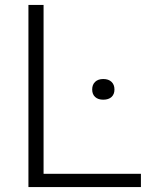

<svg xmlns="http://www.w3.org/2000/svg" viewBox="-20 -760 601 780"><path d="M95.5 0V-740H157V-54H552.5V0ZM399.5 -355Q378.5 -355 366.5 -366Q354.5 -377 354.5 -396.5Q354.5 -416 366.5 -427.5Q378.5 -439 399.5 -439Q421 -439 433 -427.5Q445 -416 445 -396.5Q445 -377 433 -366Q421 -355 399.5 -355Z"/></svg>

Font: Encode Sans SC SemiExpanded Light
Style: Regular
Weight: 300
Width: 6
Designer: Multiple Designers
Foundry: Impallari Type
Version: Version 3.002